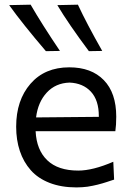

<svg xmlns="http://www.w3.org/2000/svg" viewBox="-20 -798 567 829"><path d="M238.8 -578.1 178.2 -577.1Q77.6 -694.8 19.5 -775.9L112.3 -777.8Q161.1 -693.4 238.8 -578.1ZM421.4 -578.1 363.8 -577.1Q275.9 -694.8 227.5 -775.9L316.4 -777.8Q354.5 -695.8 421.4 -578.1ZM481.9 -294.4Q481.9 -257.3 478 -231.4H133.8Q137.7 -150.4 184.1 -106Q230.5 -61.5 317.9 -61.5Q380.9 -61.5 469.2 -99.6L472.7 -22.5Q471.2 -22 457.5 -17.6Q443.8 -13.2 439.7 -11.7Q435.5 -10.3 422.1 -6.3Q408.7 -2.4 401.4 -0.7Q394 1 380.9 3.9Q367.7 6.8 357.7 8.1Q347.7 9.3 335 10.3Q322.3 11.2 310.1 11.2Q244.6 11.2 194.3 -8.3Q144 -27.8 112.8 -63.2Q81.5 -98.6 65.7 -146Q49.8 -193.4 49.8 -251Q49.8 -365.2 111.6 -436.3Q173.3 -507.3 279.3 -507.3Q374.5 -507.3 428.2 -452.1Q481.9 -397 481.9 -294.4ZM280.3 -441.4Q220.2 -439.5 182.1 -398.4Q144 -357.4 135.7 -291L406.7 -293.5V-296.9Q406.7 -365.2 372.6 -402.1Q338.4 -439 280.3 -441.4Z"/></svg>

Font: Commissioner Flair
Style: Regular
Weight: 400
Designer: Kostas Bartsokas
Foundry: Kostas Bartsokas
Version: Version 1.000